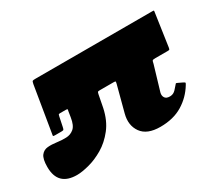

<svg xmlns="http://www.w3.org/2000/svg" viewBox="-118 -658 989 866"><g transform="rotate(-30 377.0 -225.0)"><path d="M741.5 -450 717 -281.5Q715.5 -273.5 714.2 -271.8Q713 -270 704.5 -270H640.5Q627.5 -270 625.2 -267.2Q623 -264.5 620.5 -251.5L582.5 -123.5Q579 -108.5 586 -98Q593 -87.5 611 -87.5Q623 -87.5 632 -92.8Q641 -98 655.5 -116Q661 -123 663.2 -124.8Q665.5 -126.5 673 -122.5L695 -112Q702 -108.5 703 -106.5Q704 -104.5 698.5 -96Q669.5 -48 621.8 -19Q574 10 506 10Q437 10 409.2 -29Q381.5 -68 396 -123L431.5 -257.5Q433.5 -266 432.8 -268Q432 -270 423.5 -270H351.5Q342.5 -270 340.8 -268.2Q339 -266.5 337 -257.5L324.5 -193Q312 -134 281 -94.5Q250 -55 211.2 -32.2Q172.5 -9.5 135 0.2Q97.5 10 72 10Q-27 10 -27 -88Q-27 -130 -14 -146.8Q-1 -163.5 20 -165.2Q41 -167 65.5 -163.5Q90 -160 113 -160.8Q136 -161.5 153.2 -176Q170.5 -190.5 176.5 -229.5L181 -258Q183 -266 182.5 -268Q182 -270 173.5 -270H145.5Q137.5 -270 136.2 -267.8Q135 -265.5 133.5 -257.5L123.5 -209.5Q121.5 -200 119.5 -197.5Q117.5 -195 107.5 -195H75.5Q66 -195 65.2 -196.8Q64.5 -198.5 66.5 -208L105.5 -444Q108 -456.5 110.8 -458.2Q113.5 -460 126 -460H733Q741 -460 742 -459Q743 -458 741.5 -450Z"/></g></svg>

Font: Besley* Fatface
Style: Italic
Weight: 900
Italic angle: -13°
Designer: Owen Earl
Foundry: indestructible type*
Version: Version 3.000; ttfautohint (v1.8.3)